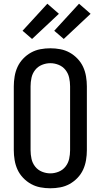

<svg xmlns="http://www.w3.org/2000/svg" viewBox="-20 -1002 540 1030"><path d="M250 8Q223 8 196.5 3Q170 -2 146.5 -15Q123 -28 104 -48Q85 -68 74 -92Q63 -116 58.5 -143Q54 -170 54 -196V-539Q54 -565 58.5 -592Q63 -619 74 -643Q85 -667 104 -687Q123 -707 146.5 -720Q170 -733 196.5 -738Q223 -743 250 -743Q277 -743 303.5 -738Q330 -733 353.5 -720Q377 -707 396 -687Q415 -667 426 -643Q437 -619 441.5 -592Q446 -565 446 -539V-196Q446 -170 441.5 -143Q437 -116 426 -92Q415 -68 396 -48Q377 -28 353.5 -15Q330 -2 303.5 3Q277 8 250 8ZM250 -72Q273 -72 295 -81Q317 -90 331.5 -108.5Q346 -127 351 -150Q356 -173 356 -196V-539Q356 -562 351 -585Q346 -608 331.5 -626.5Q317 -645 295 -654Q273 -663 250 -663Q227 -663 205 -654Q183 -645 168.5 -626.5Q154 -608 149 -585Q144 -562 144 -539V-196Q144 -173 149 -150Q154 -127 168.5 -108.5Q183 -90 205 -81Q227 -72 250 -72ZM322 -793 271 -837 404 -982 466 -928ZM152 -793 101 -837 234 -982 296 -928Z"/></svg>

Font: Iosevka Medium
Style: Regular
Weight: 500
Monospace: yes
Designer: Belleve Invis
Foundry: Belleve Invis
Version: Version 32.5.0; ttfautohint (v1.8.4)